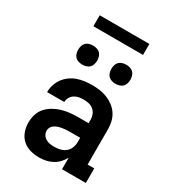

<svg xmlns="http://www.w3.org/2000/svg" viewBox="-217 -1029 1035 1152"><g transform="rotate(30 300.0 -452.5)"><path d="M238 8Q207 8 176.5 -0.5Q146 -9 123 -30Q100 -51 89.5 -81Q79 -111 79 -142Q79 -171 87.5 -198.5Q96 -226 114.5 -247Q133 -268 158 -282.5Q183 -297 210 -305Q237 -313 265 -316Q293 -319 321 -319H394V-344Q394 -362 387 -379Q380 -396 366 -407.5Q352 -419 334 -423Q316 -427 298 -427Q282 -427 265.5 -424Q249 -421 235 -412Q221 -403 212.5 -388Q204 -373 204 -356H85Q85 -382 93 -407Q101 -432 116 -452.5Q131 -473 152 -488.5Q173 -504 197 -512.5Q221 -521 247 -524.5Q273 -528 298 -528Q325 -528 351.5 -524.5Q378 -521 403 -511Q428 -501 450 -484.5Q472 -468 486.5 -445.5Q501 -423 507 -397Q513 -371 513 -344V-101H559V0H394V-80Q383 -59 366.5 -41.5Q350 -24 329.5 -13Q309 -2 285.5 3Q262 8 238 8ZM285 -93Q306 -93 326.5 -98Q347 -103 363 -116Q379 -129 386.5 -148.5Q394 -168 394 -189V-218H321Q308 -218 295.5 -217Q283 -216 270.5 -214Q258 -212 245.5 -208Q233 -204 222 -197Q211 -190 204.5 -179Q198 -168 198 -155Q198 -140 206 -126.5Q214 -113 227 -105.5Q240 -98 255 -95.5Q270 -93 285 -93ZM415 -604Q402 -604 388.5 -608Q375 -612 366 -621Q357 -630 353 -643.5Q349 -657 349 -670Q349 -683 353 -696.5Q357 -710 366 -719Q375 -728 388.5 -732Q402 -736 415 -736Q428 -736 441.5 -732Q455 -728 464 -719Q473 -710 477 -696.5Q481 -683 481 -670Q481 -657 477 -643.5Q473 -630 464 -621Q455 -612 441.5 -608Q428 -604 415 -604ZM185 -604Q172 -604 158.5 -608Q145 -612 136 -621Q127 -630 123 -643.5Q119 -657 119 -670Q119 -683 123 -696.5Q127 -710 136 -719Q145 -728 158.5 -732Q172 -736 185 -736Q198 -736 211.5 -732Q225 -728 234 -719Q243 -710 247 -696.5Q251 -683 251 -670Q251 -657 247 -643.5Q243 -630 234 -621Q225 -612 211.5 -608Q198 -604 185 -604ZM128 -837V-913H472V-837Z"/></g></svg>

Font: Iosevka Etoile
Style: Bold
Weight: 700
Designer: Belleve Invis
Foundry: Belleve Invis
Version: Version 28.1.0; ttfautohint (v1.8.4)